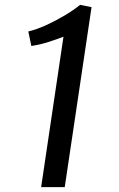

<svg xmlns="http://www.w3.org/2000/svg" viewBox="-20 -774 493 794"><path d="M247.7 0H150.1L242.5 -622.2Q214.7 -611.4 180.1 -600.3Q145.4 -589.2 109.6 -583.9L97.1 -643.9Q131.3 -651.9 171.4 -670.2Q211.4 -688.5 248.6 -710.8Q285.7 -733.1 311.1 -753.8H312.1L358.6 -744.6Z"/></svg>

Font: Merriweather Sans Variable Regular
Style: Italic
Weight: 300
Italic angle: -8°
Designer: Eben Sorkin
Foundry: Eben Sorkin
Version: Version 2.001